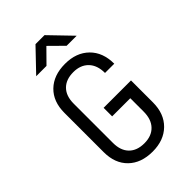

<svg xmlns="http://www.w3.org/2000/svg" viewBox="-280 -1050 1160 1160"><g transform="rotate(-45 300.0 -470.0)"><path d="M305 10Q207 10 150 -45.5Q93 -101 93 -197V-533Q93 -629 150 -684.5Q207 -740 305 -740Q401 -740 458.5 -683.5Q516 -627 516 -530H437Q437 -596 401.5 -632.5Q366 -669 305 -669Q242 -669 207 -633.5Q172 -598 172 -533V-197Q172 -132 207 -96.5Q242 -61 305 -61Q367 -61 402 -97.5Q437 -134 437 -200V-314H282V-387H516V-200Q516 -103 458.5 -46.5Q401 10 305 10ZM129 -810 263 -950H340L475 -810H389L302 -896L217 -810Z"/></g></svg>

Font: Tiny Light
Style: Regular
Weight: 300
Monospace: yes
Designer: Philipp Nurullin, Konstantin Bulenkov
Foundry: JetBrains
Version: Version 2.251; ttfautohint (v1.8.4.7-5d5b)